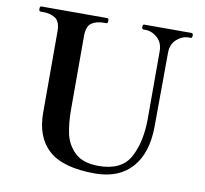

<svg xmlns="http://www.w3.org/2000/svg" viewBox="-82 -826 989 928"><g transform="rotate(10 412.5 -362.0)"><path d="M145 -233V-632Q145 -679 121.5 -695.5Q98 -712 60 -712H47Q40 -712 40 -725Q40 -737 47 -737H371Q378 -737 378 -725Q378 -712 371 -712H359Q320 -712 297.5 -695.5Q275 -679 275 -632V-272Q275 -206 286 -154Q297 -102 336 -64Q375 -26 453 -26Q566 -26 607 -102Q648 -178 648 -293V-623Q648 -665 621 -689Q594 -713 562 -713H552Q545 -713 545 -725Q545 -737 552 -737H785Q792 -737 792 -725Q792 -713 785 -713H775Q743 -713 716 -689Q689 -665 689 -623L687 -264Q687 -131 623 -59Q559 13 442 13Q286 13 215.5 -49.5Q145 -112 145 -233Z"/></g></svg>

Font: Shippori Mincho
Style: Bold
Weight: 700
Designer: FONTDASU
Foundry: FONTDASU / Google Inc. / but / Adobe
Version: Version 3.110; ttfautohint (v1.8.3)